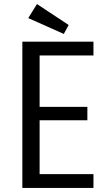

<svg xmlns="http://www.w3.org/2000/svg" viewBox="-20 -925 540 945"><path d="M410 -333H175V-68H440V0H90V-720H440V-652H175V-399H410ZM318 -802 294 -758 119 -836 162 -905Z"/></svg>

Font: Carrois Gothic
Style: Regular
Weight: 400
Designer: Ralph du Carrois
Foundry: Ralph du Carrois
Version: Version 1.002